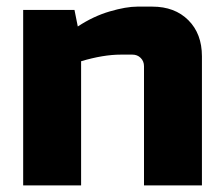

<svg xmlns="http://www.w3.org/2000/svg" viewBox="-20 -560 670 580"><path d="M345 -395Q292 -395 225 -375V0H50V-530H205L215 -480Q262 -511 311.5 -525.5Q361 -540 395 -540H440Q508 -540 549 -499Q590 -458 590 -390V0H415V-360Q415 -375 405 -385Q395 -395 380 -395Z"/></svg>

Font: Russo One
Style: Regular
Weight: 400
Designer: Jovanny lemonad
Foundry: Jovanny Lemonad
Version: Version 1.001